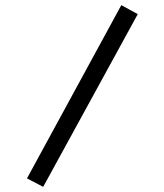

<svg xmlns="http://www.w3.org/2000/svg" viewBox="-20 -685 640 747"><path d="M148 42 85 9 452 -665 516 -630Z"/></svg>

Font: Inconsolata Expanded
Style: Regular
Weight: 400
Width: 7
Monospace: yes
Designer: Raph Levien, Cyreal, Brenton Simpson
Foundry: Raph Levien, Cyreal, Google
Version: Version 3.000; ttfautohint (v1.8.2.53-6de2)